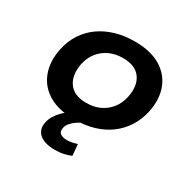

<svg xmlns="http://www.w3.org/2000/svg" viewBox="-159 -666 1017 1022"><g transform="rotate(30 350.0 -154.5)"><path d="M314 10Q217 10 155.5 -26.5Q94 -63 69.5 -128Q45 -193 62 -275Q74 -332 102.5 -375.5Q131 -419 173 -449Q215 -479 269 -495Q323 -511 387 -511Q483 -511 544.5 -474.5Q606 -438 630.5 -374Q655 -310 638 -227Q626 -171 597.5 -127Q569 -83 527.5 -52.5Q486 -22 432.5 -6Q379 10 314 10ZM323 -98Q371 -98 407 -115Q443 -132 468 -163.5Q493 -195 502 -239Q517 -313 484.5 -358Q452 -403 376 -403Q331 -403 294.5 -386.5Q258 -370 233 -339Q208 -308 198 -263Q184 -189 216.5 -143.5Q249 -98 323 -98ZM304 202Q241 202 209.5 175Q178 148 188 100Q197 59 233.5 22Q270 -15 332 -41L367 0Q348 9 330 21Q312 33 299.5 48Q287 63 284 79Q279 104 293.5 114.5Q308 125 333 125Q350 125 364.5 122Q379 119 396 114L402 183Q380 192 357 197Q334 202 304 202Z"/></g></svg>

Font: Nunito Sans 7pt SemiExpanded
Style: Bold Italic
Weight: 700
Width: 6
Italic angle: -9°
Designer: Vernon Adams
Foundry: Vernon Adams
Version: Version 3.101;gftools[0.9.27]